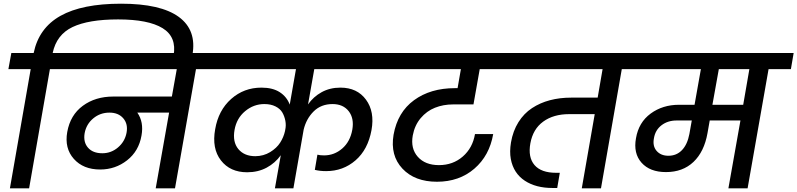

<svg xmlns="http://www.w3.org/2000/svg" viewBox="-20 -1030 4360 1050"><path d="M252.9 -651.9 139.2 0H34.2L147.9 -651.9H25.9L42 -740.2H164.1Q192.4 -877 310.8 -943.4Q429.2 -1009.8 642.1 -1009.8Q858.9 -1009.8 957.8 -937.5Q1056.6 -865.2 1032.2 -729L1028.8 -711.9H926.8L929.2 -726.1Q947.3 -828.1 869.1 -876Q791 -923.8 626 -923.8Q464.4 -923.8 376.7 -882.1Q289.1 -840.3 268.1 -740.2H390.1L375 -651.9Z M539.6 -191.9Q587.9 -191.9 625.2 -223.6Q662.6 -255.4 671.9 -303.2Q681.2 -351.1 654.5 -382.6Q627.9 -414.1 578.6 -414.1Q527.8 -414.1 490 -382.6Q452.1 -351.1 442.9 -301.8Q434.6 -252.9 461.2 -222.4Q487.8 -191.9 539.6 -191.9ZM326.7 -651.9 341.8 -740.2H1189L1173.8 -651.9H1051.8L937 0H831.5L904.8 -414.1H731Q767.1 -362.8 753.9 -289.1Q739.3 -203.6 675 -153.3Q610.8 -103 527.8 -103Q435.5 -103 383.8 -161.1Q332 -219.2 347.7 -308.1Q364.3 -400.9 432.9 -451.4Q501.5 -502 599.6 -502H919.9L946.8 -651.9Z M1483.4 0 1515.6 -181.2Q1484.9 -138.2 1438 -113Q1391.1 -87.9 1331.5 -87.9Q1238.3 -87.9 1188 -153.1Q1137.7 -218.3 1156.7 -323.2Q1174.3 -426.8 1244.1 -488.8Q1314 -550.8 1409.7 -550.8Q1471.2 -550.8 1509.8 -525.9Q1548.3 -501 1564.5 -458L1598.6 -651.9H1125.5L1140.6 -740.2H2173.8L2158.7 -651.9H1698.7L1664.6 -459Q1693.8 -501 1739 -525.9Q1784.2 -550.8 1841.8 -550.8Q1933.1 -550.8 1981.4 -485.1Q2029.8 -419.4 2011.7 -318.8Q1992.2 -211.9 1924.3 -153.1Q1856.4 -94.2 1763.7 -94.2Q1728.5 -94.2 1701.7 -101.1L1715.8 -184.1Q1729 -180.2 1752.4 -180.2Q1808.1 -180.2 1851.6 -217.8Q1895 -255.4 1906.7 -320.8Q1917.5 -382.8 1887 -421.9Q1856.4 -460.9 1798.8 -460.9Q1735.8 -460.9 1695.3 -420.7Q1654.8 -380.4 1640.6 -320.8L1584.5 0ZM1376.5 -175.8Q1421.4 -176.3 1457.3 -198.2Q1493.2 -220.2 1512.2 -250Q1531.2 -279.8 1538.6 -313L1539.6 -318.8Q1545.4 -344.2 1540.5 -369.6Q1535.6 -395 1523.7 -415.3Q1511.7 -435.5 1486.3 -448.2Q1460.9 -460.9 1425.8 -460.9Q1367.2 -460.9 1320.6 -422.1Q1273.9 -383.3 1262.7 -319.8Q1251 -253.9 1283.4 -214.8Q1315.9 -175.8 1376.5 -175.8Z M2108.4 -651.9 2124.5 -740.2H2820.3L2804.7 -651.9H2603.5L2569.3 -459H2458.5Q2404.3 -459 2358.9 -440.9Q2313.5 -422.9 2280.5 -383.8Q2247.6 -344.7 2237.3 -289.1Q2224.6 -217.8 2264.9 -172.4Q2305.2 -127 2380.4 -127Q2457 -127 2511 -174.1Q2564.9 -221.2 2577.6 -296.9H2677.2Q2656.7 -178.7 2574 -107.4Q2491.2 -36.1 2369.6 -36.1Q2248 -36.1 2180.7 -107.9Q2113.3 -179.7 2132.3 -293Q2154.3 -416.5 2244.4 -482.2Q2334.5 -547.9 2467.3 -547.9H2482.4L2500.5 -651.9Z M2757.3 -651.9 2772.5 -740.2H3518.6L3502.4 -651.9H3380.4L3266.6 0H3161.6L3232.4 -405.8H3092.3Q3006.8 -405.8 2950.7 -365Q2894.5 -324.2 2880.4 -246.1Q2866.7 -169.9 2903.1 -127.4Q2939.5 -85 3021.5 -85H3041.5L3027.3 -2H3000.5Q2956.5 -2 2918.7 -11.7Q2880.9 -21.5 2850.3 -41.5Q2819.8 -61.5 2800.3 -91.3Q2780.8 -121.1 2773.4 -160.9Q2766.1 -200.7 2774.4 -251Q2785.2 -314 2815.2 -361.8Q2845.2 -409.7 2889.4 -438.7Q2933.6 -467.8 2987.3 -481.9Q3041 -496.1 3103.5 -496.1H3248.5L3275.4 -651.9Z M3635.3 -178.2Q3680.2 -178.2 3709.7 -209.2Q3739.3 -240.2 3750 -296.9L3763.2 -371.1H3680.2Q3631.8 -371.1 3597.7 -345Q3563.5 -318.8 3556.2 -273.9Q3547.9 -231 3571 -204.6Q3594.2 -178.2 3635.3 -178.2ZM4044.4 -457 4078.1 -651.9H3911.1L3876 -457ZM3455.1 -651.9 3470.2 -740.2H4320.3L4305.2 -651.9H4183.1L4068.4 0H3963.4L4029.3 -371.1H3861.3L3849.1 -301.8Q3831.1 -200.2 3772.5 -144.5Q3713.9 -88.9 3622.1 -88.9Q3534.2 -88.9 3488.5 -140.1Q3442.9 -191.4 3458 -273.9Q3472.7 -360.8 3538.3 -408.9Q3604 -457 3693.4 -457H3778.3L3813 -651.9Z"/></svg>

Font: Poppins Medium
Style: Italic
Weight: 500
Italic angle: -10°
Designer: Ninad Kale (Devanagari), Jonny Pinhorn (Latin)
Foundry: Indian Type Foundry
Version: Version 3.200;PS 1.000;hotconv 16.6.54;makeotf.lib2.5.65590